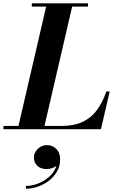

<svg xmlns="http://www.w3.org/2000/svg" viewBox="-68 -770 703 1144"><path d="M37.5 0 211.5 -750H366.5L192.5 0ZM-47.5 0V-19.5H295Q373.5 -19.5 425.5 -44.5Q477.5 -69.5 510.6 -115.5Q543.8 -161.5 565.8 -225H585.5L533.5 0ZM121.5 -730.5V-750H456.3V-730.5ZM86.2 354.3V337.8Q118.7 337.8 152.1 326.1Q185.5 314.5 213.5 293Q241.5 271.5 258.1 241.8Q274.8 212 273.5 175.8H289.3Q289.3 196 276.9 209.8Q264.5 223.5 246.1 230.4Q227.8 237.3 210 237.3Q173.8 237.3 153.9 217.3Q134 197.3 134 168.3Q134 149.3 144.6 132.5Q155.3 115.8 173 105.2Q190.8 94.7 211.8 94.7Q244.3 94.7 267.3 117.3Q290.3 139.8 290.3 180.3Q290.3 218.5 272.5 250.3Q254.8 282 225 305.4Q195.3 328.8 159.1 341.5Q123 354.3 86.2 354.3Z"/></svg>

Font: Bodoni Moda
Style: Italic
Weight: 400
Italic angle: -13°
Designer: Owen Earl
Foundry: indestructible type
Version: Version 2.005